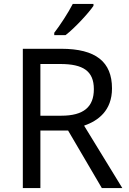

<svg xmlns="http://www.w3.org/2000/svg" viewBox="-20 -964 662 984"><path d="M459 -934V-944H353C330 -899 287 -833 258 -796V-784H316C363 -820 434 -897 459 -934ZM294 -714H97V0H187V-295H329L502 0H607L411 -320C483 -345 554 -397 554 -511C554 -647 471 -714 294 -714ZM289 -636C406 -636 461 -600 461 -507C461 -417 410 -371 294 -371H187V-636Z"/></svg>

Font: Noto Sans Sinhala UI
Style: Regular
Weight: 400
Designer: Jelle Bosma - Monotype Design Team
Foundry: Monotype Imaging Inc.
Version: Version 2.006